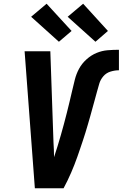

<svg xmlns="http://www.w3.org/2000/svg" viewBox="-20 -1010 658 1030"><path d="M167 0 112 -735H250L267 -245Q268 -226 269 -206.5Q270 -187 270 -167Q280 -197 289 -226.5Q298 -256 306.5 -285.5Q315 -315 323 -345Q331 -375 338.5 -404.5Q346 -434 353 -463.5Q360 -493 367 -523Q374 -553 381.5 -583Q389 -613 404 -641Q419 -669 444 -691.5Q469 -714 498 -726Q527 -738 557.5 -740.5Q588 -743 618 -743V-633Q596 -633 573 -626Q550 -619 534.5 -601Q519 -583 512.5 -561Q506 -539 500 -517Q494 -495 488 -473Q482 -451 476 -429.5Q470 -408 464 -386Q458 -364 451.5 -342.5Q445 -321 438.5 -299Q432 -277 424.5 -255.5Q417 -234 410 -212.5Q403 -191 395 -169Q387 -147 379 -126Q371 -105 361.5 -83.5Q352 -62 342 -41Q332 -20 321 0ZM492 -786 343 -920 426 -990 559 -844ZM296 -786 147 -920 230 -990 364 -844Z"/></svg>

Font: Iosevka Extrabold Extended
Style: Italic
Weight: 800
Width: 7
Italic angle: -9°
Monospace: yes
Designer: Belleve Invis
Foundry: Belleve Invis
Version: Version 32.5.0; ttfautohint (v1.8.4)